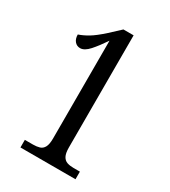

<svg xmlns="http://www.w3.org/2000/svg" viewBox="-177 -808 796 897"><g transform="rotate(30 221.0 -359.0)"><path d="M79 0V-41H123Q143 -41 158 -45.5Q173 -50 181.5 -65.5Q190 -81 190 -113V-640Q161 -597 136 -569Q111 -541 88 -541Q70 -541 58.5 -554.5Q47 -568 47 -591Q71 -599 98 -615Q125 -631 165 -667L220 -718H275V-113Q275 -82 283.5 -66.5Q292 -51 307 -46Q322 -41 342 -41H376V0Z"/></g></svg>

Font: Noto Serif ExtraCondensed
Style: Regular
Weight: 400
Width: 2
Designer: Monotype Design Team
Foundry: Monotype Imaging Inc.
Version: Version 2.013